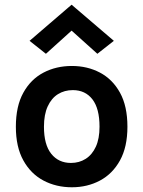

<svg xmlns="http://www.w3.org/2000/svg" viewBox="-20 -778 606 812"><path d="M284 14Q217.5 14 163.9 -14.4Q110.2 -42.8 78.7 -99.7Q47.1 -156.5 47.1 -241.9Q47.1 -329.1 78.7 -385.9Q110.2 -442.8 163.9 -470.9Q217.5 -499 284 -499Q349.5 -499 402.8 -470.9Q456.1 -442.8 487.5 -385.9Q518.9 -329.1 518.9 -241.9Q518.9 -156.5 487.5 -99.7Q456.1 -42.8 402.8 -14.4Q349.5 14 284 14ZM280 -88.9Q315.1 -88.9 342.3 -106.2Q369.6 -123.4 385.3 -157.5Q400.9 -191.5 400.9 -241.9Q400.9 -319.1 370.8 -358Q340.6 -396.9 288 -396.9Q252.7 -396.9 225 -379.7Q197.4 -362.4 181.7 -328Q165.9 -293.6 165.9 -241.9Q165.9 -166.2 196.7 -127.6Q227.6 -88.9 280 -88.9ZM174.2 -550.5 105 -605.3 282.8 -758.1 461.5 -605.3 391.8 -550.5 261.9 -667.3H303.6Z"/></svg>

Font: Karla
Style: Regular
Weight: 400
Designer: Jonathan Pinhorn
Version: Version 2.004;gftools[0.9.33]